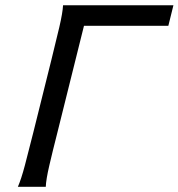

<svg xmlns="http://www.w3.org/2000/svg" viewBox="-20 -719 687 739"><path d="M303.2 -619.6 200.7 -208Q182.6 -137.2 169.9 -82.5Q157.2 -27.8 156.2 0H48.8Q61.5 -28.8 75.9 -83Q90.3 -137.2 107.9 -208L177.7 -488.3Q195.3 -559.1 208.3 -614.5Q221.2 -669.9 222.7 -698.7H647.5L627.9 -619.6Z"/></svg>

Font: Andika
Style: Italic
Weight: 400
Italic angle: -14°
Designer: Victor Gaultney, Annie Olsen, Julie Remington, Don Collingsworth, Eric Hays, Becca Hirsbrunner
Foundry: SIL International
Version: Version 6.101